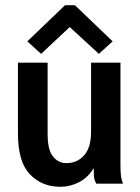

<svg xmlns="http://www.w3.org/2000/svg" viewBox="-20 -706 540 738"><path d="M212 12Q141 12 95 -36Q49 -84 49 -192V-465H163V-192Q163 -130 183.5 -104.5Q204 -79 235 -79Q277 -79 303.5 -109Q330 -139 330 -200V-465H443V-74Q443 -52 444.5 -34.5Q446 -17 453 0H350Q342 -15 341 -30Q340 -45 340 -60Q319 -24 284.5 -6Q250 12 212 12ZM138 -499 85 -547 230 -686H268L413 -547L360 -499L248 -602Z"/></svg>

Font: Ligconsolata
Style: Bold
Weight: 700
Monospace: yes
Designer: Raph Levien, Cyreal, Brenton Simpson
Foundry: Raph Levien, Cyreal, Google
Version: Version 3.001; ttfautohint (v1.8.2.53-6de2)